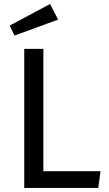

<svg xmlns="http://www.w3.org/2000/svg" viewBox="-20 -931 538 951"><path d="M228 -911.1 268.1 -834 51.8 -754.9 27.8 -804.2ZM194.8 -689V-83H478L466.8 0H100.1V-689Z"/></svg>

Font: FiraGO
Style: Regular
Weight: 400
Designer: bBox Type
Foundry: bBox Type GmbH
Version: Version 1.001;PS 001.001;hotconv 1.0.88;makeotf.lib2.5.64775